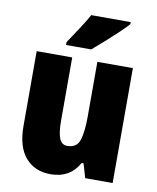

<svg xmlns="http://www.w3.org/2000/svg" viewBox="-86 -833 743 910"><g transform="rotate(10 285.5 -378.0)"><path d="M517 -553V0H385L365 -68H356Q313 10 219 10Q143 10 98.5 -41.5Q54 -93 54 -193V-553H225V-248Q225 -192 236 -164Q247 -136 274 -136Q321 -136 333.5 -177Q346 -218 346 -289V-553ZM469 -756Q453 -738 424.5 -711Q396 -684 364.5 -656Q333 -628 307 -606H186V-620Q210 -656 235.5 -694.5Q261 -733 279 -766H469Z"/></g></svg>

Font: Noto Sans Ethiopic Condensed Black
Style: Regular
Weight: 900
Width: 3
Designer: Monotype Design Team
Foundry: Monotype Imaging Inc.
Version: Version 2.102; ttfautohint (v1.8.4.7-5d5b)